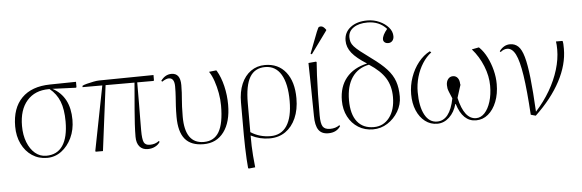

<svg xmlns="http://www.w3.org/2000/svg" viewBox="-57 -982 4250 1402"><g transform="rotate(-5 2067.5 -281.0)"><path d="M255 14Q193 14 145 -18Q97 -50 69.5 -106.5Q42 -163 42 -235Q42 -369 114.5 -442.5Q187 -516 322 -518L513 -521V-482L509 -478L337 -485Q463 -417 463 -247Q463 -174 435 -115Q407 -56 360 -21Q313 14 255 14ZM250 -2Q330 -2 371 -62.5Q412 -123 412 -239Q412 -328 389 -386.5Q366 -445 316 -485H310Q208 -485 150 -418.5Q92 -352 92 -234Q92 -167 112.5 -114.5Q133 -62 168.5 -32Q204 -2 250 -2Z M993 14Q954 14 932.5 -11.5Q911 -37 911 -83Q911 -125 914 -176.5Q917 -228 921.5 -282.5Q926 -337 930.5 -388Q935 -439 938 -478H726L665 0H613L609 -4L702 -478H557L558 -488Q568 -494 591.5 -500Q615 -506 640.5 -511Q666 -516 682 -516L1081 -521V-482L1077 -478H958Q958 -389 957.5 -326.5Q957 -264 956.5 -216.5Q956 -169 956 -126Q956 -61 967 -38.5Q978 -16 1011 -16Q1050 -16 1078 -38L1083 -31Q1070 -10 1046 2Q1022 14 993 14Z M1402 14Q1310 14 1266 -39Q1222 -92 1222 -203Q1222 -247 1224 -281Q1226 -315 1228.5 -348.5Q1231 -382 1231 -424Q1231 -487 1190 -487Q1170 -487 1140 -467L1134 -474Q1166 -518 1212 -518Q1277 -518 1277 -430Q1277 -399 1275.5 -374.5Q1274 -350 1272 -326Q1270 -302 1268.5 -272Q1267 -242 1267 -199Q1267 -2 1405 -2Q1481 -2 1517 -64Q1553 -126 1553 -256Q1553 -301 1544.5 -348Q1536 -395 1521.5 -437.5Q1507 -480 1487 -509L1540 -515L1544 -511Q1573 -462 1589 -395Q1605 -328 1605 -258Q1605 -131 1551 -58.5Q1497 14 1402 14Z M1715 220 1710 216Q1707 189 1705 149.5Q1703 110 1701.5 64.5Q1700 19 1700 -26V-266Q1700 -344 1724.5 -401.5Q1749 -459 1794 -491Q1839 -523 1898 -523Q1995 -523 2050.5 -453Q2106 -383 2106 -261Q2106 -178 2078.5 -116Q2051 -54 2002 -20Q1953 14 1886 14Q1814 14 1750 -19H1749Q1749 22 1750 57.5Q1751 93 1754 130Q1757 167 1762 215ZM1894 -2Q1973 -2 2014 -64.5Q2055 -127 2055 -246Q2055 -373 2014.5 -440.5Q1974 -508 1898 -508Q1822 -508 1785.5 -447Q1749 -386 1749 -256V-44Q1814 -2 1894 -2Z M2316 14Q2267 14 2244.5 -19Q2222 -52 2222 -122Q2222 -132 2221.5 -162Q2221 -192 2220.5 -233.5Q2220 -275 2219.5 -320Q2219 -365 2218 -405.5Q2217 -446 2216.5 -474.5Q2216 -503 2216 -510L2272 -515L2276 -511Q2273 -477 2270 -415Q2267 -353 2265.5 -276.5Q2264 -200 2264 -122Q2264 -62 2278.5 -39.5Q2293 -17 2332 -17Q2372 -17 2401 -38L2406 -31Q2377 14 2316 14ZM2246 -571 2237 -576 2297 -732Q2305 -751 2309.5 -759.5Q2314 -768 2329 -768Q2338 -768 2346.5 -762Q2355 -756 2366 -741V-736Z M2644 14Q2584 14 2536.5 -15.5Q2489 -45 2462 -97Q2435 -149 2435 -215Q2435 -316 2488.5 -381.5Q2542 -447 2642 -469Q2567 -516 2533.5 -558Q2500 -600 2500 -649Q2500 -709 2547 -745.5Q2594 -782 2671 -782Q2718 -782 2759 -763.5Q2800 -745 2825.5 -715.5Q2851 -686 2851 -651Q2851 -630 2839.5 -617Q2828 -604 2809 -604Q2793 -604 2783 -612.5Q2773 -621 2773 -634Q2773 -664 2810 -708Q2757 -767 2671 -767Q2607 -767 2568.5 -741Q2530 -715 2530 -671Q2530 -652 2535 -636Q2540 -620 2555 -603Q2570 -586 2599 -563Q2628 -540 2676 -505Q2747 -454 2786.5 -410.5Q2826 -367 2842.5 -319.5Q2859 -272 2859 -208Q2859 -149 2829 -98.5Q2799 -48 2750.5 -17Q2702 14 2644 14ZM2651 -2Q2722 -2 2765.5 -58.5Q2809 -115 2809 -209Q2809 -289 2773 -347.5Q2737 -406 2655 -459Q2574 -444 2530.5 -380.5Q2487 -317 2487 -213Q2487 -110 2529.5 -56Q2572 -2 2651 -2Z M3115 14Q3065 14 3026 -16Q2987 -46 2965 -98Q2943 -150 2943 -217Q2943 -281 2964 -341Q2985 -401 3022 -447.5Q3059 -494 3106 -518L3116 -509Q3079 -481 3051 -437Q3023 -393 3007.5 -339.5Q2992 -286 2992 -229Q2992 -123 3024.5 -62.5Q3057 -2 3115 -2Q3209 -2 3240 -161Q3227 -192 3220 -209Q3213 -226 3211 -237Q3209 -248 3209 -261Q3209 -288 3222.5 -305Q3236 -322 3258 -322Q3280 -322 3293 -305Q3306 -288 3306 -259Q3306 -253 3308 -257Q3310 -261 3311.5 -265Q3313 -269 3311 -264Q3309 -259 3301.5 -235.5Q3294 -212 3278 -161Q3314 -2 3401 -2Q3436 -2 3463.5 -31.5Q3491 -61 3507 -112.5Q3523 -164 3523 -229Q3523 -300 3493.5 -373.5Q3464 -447 3413 -505L3465 -515L3470 -511Q3501 -480 3523.5 -435Q3546 -390 3559 -339Q3572 -288 3572 -237Q3572 -165 3549.5 -108Q3527 -51 3488 -18.5Q3449 14 3399 14Q3302 14 3261 -118H3258Q3242 -59 3203 -22.5Q3164 14 3115 14Z M3836 18 3800 8Q3789 -173 3772.5 -281.5Q3756 -390 3731.5 -438.5Q3707 -487 3670 -487Q3644 -487 3621 -467L3615 -474Q3648 -518 3694 -518Q3729 -518 3753.5 -495Q3778 -472 3794 -415.5Q3810 -359 3821 -260.5Q3832 -162 3840 -11Q3901 -78 3944.5 -152.5Q3988 -227 4011 -303Q4034 -379 4034 -449Q4034 -468 4033 -483Q4032 -498 4030 -509H4076L4080 -505Q4083 -495 4083 -450Q4083 -335 4019.5 -215Q3956 -95 3836 18Z"/></g></svg>

Font: Literata 72pt ExtraLight
Style: Regular
Weight: 200
Designer: Latin by Veronika Burian and Jose Scaglione. Greek by Irene Vlachou. Cyrillic by Vera Evstafieva.
Foundry: TypeTogether
Version: Version 3.002